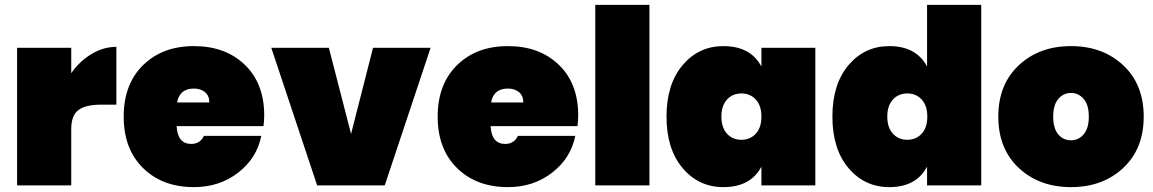

<svg xmlns="http://www.w3.org/2000/svg" viewBox="-20 -760 4728 787"><path d="M272 -231V0H50V-564H272V-460Q306 -509 355 -538.5Q404 -568 457 -568V-331H394Q331 -331 301.5 -309Q272 -287 272 -231Z M775 -397Q716 -397 706 -340H838Q838 -368 820 -382.5Q802 -397 775 -397ZM1051 -203Q1033 -112 956.5 -52.5Q880 7 775 7Q646 7 566.5 -71Q487 -149 487 -282Q487 -415 566.5 -493Q646 -571 775 -571Q904 -571 983.5 -494.5Q1063 -418 1063 -287Q1063 -264 1060 -243H704Q708 -170 764 -170Q800 -170 816 -203Z M1092 -564H1328L1419 -211L1509 -564H1745L1557 0H1280Z M2062 -397Q2003 -397 1993 -340H2125Q2125 -368 2107 -382.5Q2089 -397 2062 -397ZM2338 -203Q2320 -112 2243.5 -52.5Q2167 7 2062 7Q1933 7 1853.5 -71Q1774 -149 1774 -282Q1774 -415 1853.5 -493Q1933 -571 2062 -571Q2191 -571 2270.5 -494.5Q2350 -418 2350 -287Q2350 -264 2347 -243H1991Q1995 -170 2051 -170Q2087 -170 2103 -203Z M2420 0V-740H2642V0Z M2945 -571Q3057 -571 3101 -487V-564H3322V0H3101V-77Q3057 7 2945 7Q2844 7 2778 -71Q2712 -149 2712 -282Q2712 -415 2778 -493Q2844 -571 2945 -571ZM3078 -212Q3101 -237 3101 -282Q3101 -327 3078 -352Q3055 -377 3019 -377Q2983 -377 2960 -352Q2937 -327 2937 -282Q2937 -237 2960 -212Q2983 -187 3019 -187Q3055 -187 3078 -212Z M3625 -571Q3736 -571 3780 -487V-740H4002V0H3780V-77Q3736 7 3625 7Q3524 7 3458 -71Q3392 -149 3392 -282Q3392 -415 3458 -493Q3524 -571 3625 -571ZM3758 -212Q3781 -237 3781 -282Q3781 -327 3758 -352Q3735 -377 3699 -377Q3663 -377 3640 -352Q3617 -327 3617 -282Q3617 -237 3640 -212Q3663 -187 3699 -187Q3735 -187 3758 -212Z M4584 -492.5Q4668 -414 4668 -282Q4668 -150 4584 -71.5Q4500 7 4370 7Q4240 7 4156 -71.5Q4072 -150 4072 -282Q4072 -414 4156 -492.5Q4240 -571 4370 -571Q4500 -571 4584 -492.5ZM4370 -185Q4401 -185 4422 -209.5Q4443 -234 4443 -282Q4443 -330 4422 -354.5Q4401 -379 4370 -379Q4339 -379 4318 -354.5Q4297 -330 4297 -282Q4297 -234 4317.5 -209.5Q4338 -185 4370 -185Z"/></svg>

Font: Poppins Black
Style: Regular
Weight: 900
Designer: Ninad Kale (Devanagari), Jonny Pinhorn (Latin)
Foundry: Indian Type Foundry
Version: Version 3.200;PS 1.000;hotconv 16.6.54;makeotf.lib2.5.65590